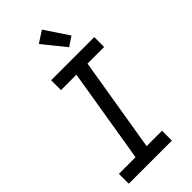

<svg xmlns="http://www.w3.org/2000/svg" viewBox="-301 -1040 1102 1102"><g transform="rotate(-45 250.0 -489.0)"><path d="M377 0H27V-80H162L257 -655H132V-735H482V-655H347L252 -80H377ZM339 -796 229 -932 300 -978 396 -834Z"/></g></svg>

Font: Iosevka Term Curly Medium
Style: Italic
Weight: 500
Italic angle: -9°
Designer: Belleve Invis
Foundry: Belleve Invis
Version: Version 32.3.0